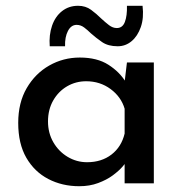

<svg xmlns="http://www.w3.org/2000/svg" viewBox="-20 -634 631 664"><path d="M254 10Q195 10 147 -15Q99 -40 71 -88.5Q43 -137 43 -209Q43 -279 72.5 -329.5Q102 -380 150.5 -407.5Q199 -435 256 -435Q316 -435 355 -410Q394 -385 415 -350L409 -334L419 -418H512V0H411V-106L421 -81Q417 -73 404 -58Q391 -43 370 -27.5Q349 -12 319.5 -1Q290 10 254 10ZM281 -73Q331 -73 365.5 -99.5Q400 -126 411 -172V-258Q399 -299 362.5 -326Q326 -353 278 -353Q242 -353 212 -335.5Q182 -318 164 -286.5Q146 -255 146 -214Q146 -174 164.5 -142Q183 -110 214 -91.5Q245 -73 281 -73ZM387 -474Q354 -474 333 -488.5Q312 -503 294 -519Q283 -530 271 -539Q259 -548 245 -548Q226 -548 215 -527Q204 -506 205 -474H152Q149 -513 160 -545Q171 -577 194.5 -595.5Q218 -614 250 -614Q276 -614 295 -600Q314 -586 330 -570Q344 -557 357 -547Q370 -537 384 -537Q404 -537 412 -558.5Q420 -580 419 -614H473Q478 -572 467 -540.5Q456 -509 435 -491.5Q414 -474 387 -474Z"/></svg>

Font: Reem Kufi
Style: Regular
Weight: 400
Designer: Khaled Hosny
Version: Version 1.6